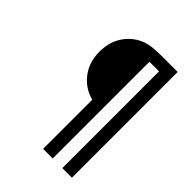

<svg xmlns="http://www.w3.org/2000/svg" viewBox="-255 -1047 1177 1177"><g transform="rotate(45 333.5 -458.5)"><path d="M416.7 -838.5V0H333.3V-426.4Q254.6 -446.6 205.4 -510.7Q156.2 -574.9 156.2 -666.7Q156.2 -759.8 207 -824.5Q257.8 -889.3 337.9 -908.2Q373.7 -916.7 457.7 -916.7H583.3V0H500V-838.5Z"/></g></svg>

Font: TypoPRO Monoid
Style: Regular
Weight: 400
Width: 4
Monospace: yes
Designer: Andreas Larsen (@larsenwork)
Version: Version 0.61